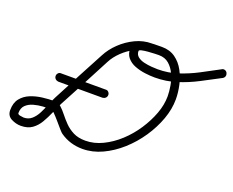

<svg xmlns="http://www.w3.org/2000/svg" viewBox="-99 -735 1120 922"><g transform="rotate(20 461.0 -274.5)"><path d="M174 -243Q165 -244 159 -250Q153 -256 153 -265Q153 -273 159 -279.5Q165 -286 174 -285Q287 -285 401 -285Q410 -286 416 -279.5Q422 -273 422 -265Q422 -256 416 -250Q410 -244 401 -243Q288 -243 174 -243Q174 -243 174 -243Q174 -243 174 -243ZM534 -569Q543 -569 549 -563Q555 -557 555 -548Q555 -539 549 -533Q543 -527 534 -527Q499 -527 466 -510.5Q433 -494 406 -468Q379 -442 364 -413Q329 -346 294 -279.5Q259 -213 223 -146Q211 -121 199 -93Q187 -65 172 -39.5Q157 -14 134.5 2Q112 18 77 18Q52 18 28 5.5Q4 -7 4 -36Q4 -73 22 -95.5Q40 -118 68 -129.5Q96 -141 128.5 -145Q161 -149 190 -149Q209 -149 223.5 -136Q238 -123 253 -104Q268 -85 286.5 -66Q305 -47 330.5 -34Q356 -21 393 -21Q437 -21 480.5 -42Q524 -63 562 -98Q600 -133 629 -177Q658 -221 675 -267Q692 -313 692 -356Q692 -380 687 -409.5Q682 -439 669.5 -466Q657 -493 636.5 -510.5Q616 -528 585 -528Q580 -528 564.5 -527.5Q549 -527 530.5 -525.5Q512 -524 499 -521Q486 -518 486 -513Q486 -495 499 -484.5Q512 -474 531.5 -469.5Q551 -465 570 -463.5Q589 -462 602 -462Q656 -462 704.5 -478Q753 -494 799 -518Q845 -542 891 -567Q898 -572 906.5 -569.5Q915 -567 919 -559Q923 -551 921 -543Q919 -535 911 -530Q862 -504 813 -478.5Q764 -453 712 -436.5Q660 -420 602 -420Q579 -420 552 -423.5Q525 -427 500 -436.5Q475 -446 459.5 -464.5Q444 -483 444 -513Q444 -536 459.5 -548Q475 -560 498.5 -564.5Q522 -569 545.5 -569.5Q569 -570 585 -570Q626 -570 654.5 -549.5Q683 -529 700.5 -496.5Q718 -464 726 -427Q734 -390 734 -356Q734 -306 715 -253.5Q696 -201 663 -152Q630 -103 586.5 -64Q543 -25 493.5 -2Q444 21 393 21Q362 21 333.5 12.5Q305 4 279 -14Q274 -17 261 -32Q248 -47 233 -64.5Q218 -82 205.5 -94.5Q193 -107 190 -107Q171 -107 146.5 -105.5Q122 -104 99 -97.5Q76 -91 61 -76.5Q46 -62 46 -36Q46 -29 59 -26.5Q72 -24 77 -24Q101 -24 118 -39Q135 -54 146.5 -77Q158 -100 167.5 -123.5Q177 -147 186 -165Q221 -232 256 -298.5Q291 -365 327 -432Q346 -469 378.5 -500Q411 -531 451 -550Q491 -569 534 -569Q534 -569 534 -569Q534 -569 534 -569Z"/></g></svg>

Font: FRB American Cursive Medium
Style: Italic
Weight: 500
Italic angle: -25°
Version: Version 2.0;Modular Font Editor K font №1